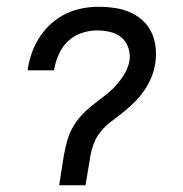

<svg xmlns="http://www.w3.org/2000/svg" viewBox="-20 -548 540 568"><path d="M155 0 169 -89Q173 -110 178.5 -130.5Q184 -151 194.5 -170Q205 -189 220 -205.5Q235 -222 252.5 -236Q270 -250 288 -263.5Q306 -277 321 -293Q336 -309 347.5 -328Q359 -347 363 -368Q366 -388 359.5 -407Q353 -426 339 -437.5Q325 -449 306 -453.5Q287 -458 266 -458Q245 -458 222 -450.5Q199 -443 182 -427Q165 -411 155 -389.5Q145 -368 141 -346L140 -340H62L63 -349Q67 -373 76 -396.5Q85 -420 99.5 -441.5Q114 -463 133.5 -480Q153 -497 176.5 -508Q200 -519 224 -523.5Q248 -528 272 -528Q296 -528 319.5 -524.5Q343 -521 364 -512Q385 -503 402 -487.5Q419 -472 428.5 -451.5Q438 -431 440.5 -407Q443 -383 439 -359Q436 -339 427.5 -318.5Q419 -298 406.5 -280Q394 -262 378 -246Q362 -230 344.5 -216Q327 -202 309 -188.5Q291 -175 277 -157.5Q263 -140 256 -119.5Q249 -99 246 -78L233 0Z"/></svg>

Font: Iosevka Fixed
Style: Italic
Weight: 400
Italic angle: -9°
Monospace: yes
Designer: Belleve Invis
Foundry: Belleve Invis
Version: Version 33.2.4